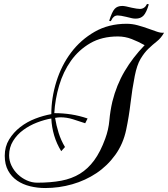

<svg xmlns="http://www.w3.org/2000/svg" viewBox="-20 -908 848 969"><path d="M619 -788Q647 -788 674.5 -780.5Q702 -773 727 -764Q752 -755 772.5 -748Q793 -741 808 -743Q793 -716 772 -699.5Q751 -683 729.5 -662.5Q708 -642 689.5 -611Q671 -580 660 -524Q647 -458 639 -389.5Q631 -321 617 -254Q602 -182 562 -126.5Q522 -71 466.5 -34Q411 3 344.5 22Q278 41 208 41Q169 41 132 32Q95 23 66.5 3.5Q38 -16 21 -47Q4 -78 4 -122Q4 -168 26 -204Q48 -240 82 -266.5Q116 -293 157.5 -309Q199 -325 239 -332Q239 -414 264.5 -496Q290 -578 338.5 -642.5Q387 -707 457.5 -747.5Q528 -788 619 -788ZM254 -337Q298 -337 339.5 -330.5Q381 -324 422 -310L410 -286Q380 -296 348.5 -306Q317 -316 284 -316Q278 -316 271 -315Q264 -314 258 -313Q264 -275 276 -237Q288 -199 308 -166L289 -145Q266 -182 253.5 -224Q241 -266 239 -310Q204 -304 166.5 -289.5Q129 -275 97.5 -252Q66 -229 46 -196.5Q26 -164 26 -124Q26 -97 38 -72Q50 -47 70 -28Q90 -9 115.5 2.5Q141 14 168 14Q236 14 289 4Q342 -6 383 -31Q424 -56 455.5 -99Q487 -142 511 -208Q528 -254 532 -300.5Q536 -347 547 -395Q568 -479 609 -548.5Q650 -618 710 -680Q678 -698 644.5 -711Q611 -724 575 -724Q494 -724 435.5 -690Q377 -656 338 -601Q299 -546 278.5 -476.5Q258 -407 254 -337ZM531 -803Q545 -848 558.5 -863Q572 -878 597 -878Q611 -878 645 -869Q673 -863 686 -863Q710 -863 722 -888L731 -886Q719 -845 704.5 -829.5Q690 -814 665 -814Q655 -814 646 -816L617 -823Q588 -830 574 -830Q553 -830 542 -806Q541 -805 539 -801Z"/></svg>

Font: Lucien Schoenschriftv CAT
Style: Regular
Weight: 400
Designer: Lucian Bernhard 1928
Foundry: CAT-Fonts Peter Wiegel
Version: Version 1.000